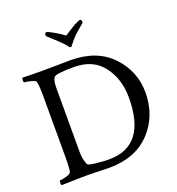

<svg xmlns="http://www.w3.org/2000/svg" viewBox="-148 -959 1001 1083"><g transform="rotate(-20 352.5 -417.5)"><path d="M153.3 -640.6Q190.4 -640.6 247.6 -641.6Q304.7 -642.6 323.2 -642.6Q482.4 -642.6 571.3 -548.8Q660.2 -455.1 660.2 -328.1Q660.2 -186.5 570.3 -91.8Q480.5 2.9 322.3 2.9Q310.5 2.9 252.4 1Q194.3 -1 155.3 0L37.1 2.9Q34.2 0 34.2 -11.7Q34.2 -25.4 37.1 -25.4Q49.8 -25.4 74.7 -32.2Q99.6 -39.1 104.5 -47.9Q111.3 -59.6 111.3 -139.6V-508.8Q111.3 -566.4 104.5 -592.8Q101.6 -600.6 75.7 -607.4Q49.8 -614.3 37.1 -614.3Q33.2 -614.3 33.2 -626Q33.2 -638.7 37.1 -642.6Q87.9 -640.6 153.3 -640.6ZM196.3 -522.5V-135.7Q196.3 -94.7 210.9 -61.5Q214.8 -51.8 263.2 -46.9Q311.5 -42 337.9 -42Q562.5 -42 562.5 -332Q562.5 -443.4 503.4 -521.5Q444.3 -599.6 331.1 -599.6H326.2Q220.7 -599.6 209 -584Q196.3 -566.4 196.3 -522.5ZM350.6 -781.2Q434.6 -837.9 453.1 -837.9Q461.9 -837.9 461.9 -818.4Q461.9 -817.4 453.1 -810.5Q444.3 -803.7 429.2 -790.5Q414.1 -777.3 401.4 -765.6Q381.8 -746.1 361.3 -718.8Q356.4 -710.9 350.6 -710.9Q347.7 -710.9 340.8 -718.8Q327.1 -738.3 299.8 -763.7Q286.1 -776.4 265.1 -795.4Q244.1 -814.5 240.2 -818.4Q240.2 -837.9 250 -837.9Q258.8 -837.9 293 -818.4Q327.1 -798.8 350.6 -781.2Z"/></g></svg>

Font: Crimson Text
Style: Roman
Weight: 400
Version: Version 0.13